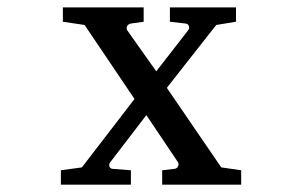

<svg xmlns="http://www.w3.org/2000/svg" viewBox="-20 -502 821 522"><path d="M420.9 0V-39.1L454.6 -43Q461.4 -43.9 464.1 -49.8Q466.8 -55.7 463.9 -61L377.9 -189L279.8 -61Q275.9 -56.6 277.3 -50.3Q278.8 -43.9 285.6 -43L335.9 -39.1V0H145.5V-39.1L202.6 -46.9L345.7 -232.9L210 -434.1L150.9 -442.9V-481.9H370.6V-442.9L335.9 -438Q329.1 -437 325.9 -431.2Q322.8 -425.3 325.7 -419.9L404.8 -308.1L491.7 -419.9Q495.6 -424.3 493.7 -430.7Q491.7 -437 484.9 -438L441.9 -442.9V-481.9H621.6V-442.9L567.9 -434.1L433.6 -263.2L581.5 -46.9L635.7 -39.1V0Z"/></svg>

Font: BabelStone Ogham Fixed
Style: Regular
Weight: 400
Monospace: yes
Designer: Andrew West
Foundry: BabelStone
Version: Version 2.02 March 14, 2022